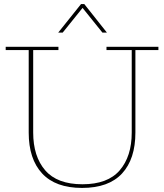

<svg xmlns="http://www.w3.org/2000/svg" viewBox="-20 -912 806 943"><path d="M383 11Q253 11 187 -60Q121 -131 121 -261V-666H8V-682H267V-666H143V-261Q143 -144 202 -75.5Q261 -7 385 -7Q509 -7 568 -75.5Q627 -144 627 -261V-666H503V-682H758V-666H645V-261Q645 -131 579.5 -60Q514 11 383 11ZM266 -752 378 -892H394L505 -752H483L380 -880H391L288 -752Z"/></svg>

Font: Montagu Slab 144pt Thin
Style: Regular
Weight: 250
Version: Version 1.000